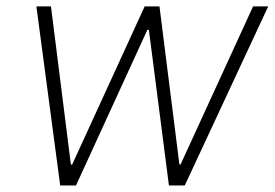

<svg xmlns="http://www.w3.org/2000/svg" viewBox="-20 -565 837 585"><path d="M163.4 0 90.9 -545.5H135.3L196 -63.6H199.9L420.8 -545.5H465.9L526.6 -63.9H530.2L751.1 -545.5H797.2L543 0H494.7L433.6 -474.1H429L211.6 0Z"/></svg>

Font: Inter UI Extra Light
Style: Italic
Weight: 200
Italic angle: -9.39999°
Designer: Rasmus Andersson
Foundry: rsms
Version: 3.2;8d6f07862